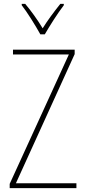

<svg xmlns="http://www.w3.org/2000/svg" viewBox="-20 -970 440 990"><path d="M188 -793H211C237 -838 277 -901 309 -943V-950H291C256 -906 226 -866 200 -824C175 -866 139 -916 110 -950H92V-943C119 -909 162 -840 188 -793ZM374 0V-25H62L365 -691V-714H47V-689H335L30 -22V0Z"/></svg>

Font: Noto Sans Gujarati UI Condensed Thin
Style: Regular
Weight: 100
Width: 3
Designer: Jelle Bosma - Monotype Design Team, Universal Thirst
Foundry: Monotype Imaging Inc.
Version: Version 2.106